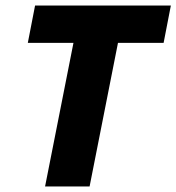

<svg xmlns="http://www.w3.org/2000/svg" viewBox="-20 -670 634 690"><path d="M142 0 244 -516H80L106 -650H594L568 -516H404L302 0Z"/></svg>

Font: Source Sans 3 Black
Style: Italic
Weight: 900
Italic angle: -11°
Designer: Paul D. Hunt
Foundry: Adobe
Version: Version 3.052;hotconv 1.1.0;makeotfexe 2.6.0